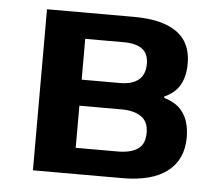

<svg xmlns="http://www.w3.org/2000/svg" viewBox="-42 -548 689 595"><g transform="rotate(5 302.0 -250.5)"><path d="M81 0V-501H350Q413 -501 453 -485.5Q493 -470 511.5 -441.5Q530 -413 530 -371Q530 -332 515 -305Q500 -278 466 -263L467 -259Q497 -250 514 -234Q531 -218 539 -195Q547 -172 547 -143Q547 -74 499 -37Q451 0 359 0ZM207 -81H337Q378 -81 400 -96Q422 -111 422 -146Q422 -181 399.5 -196.5Q377 -212 338 -212H207ZM207 -293H326Q364 -293 384 -309.5Q404 -326 404 -359Q404 -391 384.5 -405.5Q365 -420 326 -420H207Z"/></g></svg>

Font: Nunito Sans 7pt SemiCondensed
Style: Bold
Weight: 700
Width: 4
Designer: Vernon Adams
Foundry: Vernon Adams
Version: Version 3.101;gftools[0.9.27]